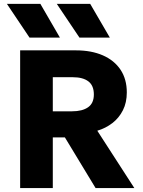

<svg xmlns="http://www.w3.org/2000/svg" viewBox="-20 -956 727 976"><path d="M82.4 0V-700H366.4Q444.6 -700 502.8 -674.6Q560.9 -649.2 592.8 -601.4Q624.6 -553.5 624.6 -486.2Q624.6 -434.8 604.9 -395.7Q585.2 -356.6 551.3 -330.4Q517.4 -304.2 474.6 -291.5L662.9 0H465.9L309.9 -257.5H248.4V0ZM248.4 -390.2H346.4Q398.4 -390.2 427.8 -410.8Q457.1 -431.4 457.1 -475.8Q457.1 -521.1 429.3 -542.3Q401.5 -563.5 350.1 -563.5H248.4ZM538.4 -764.8H383.9L268.6 -936.5H438.4ZM284.6 -764.8H130.1L14.9 -936.5H185.1Z"/></svg>

Font: Geologica-Sharp
Style: Regular
Weight: 100
Designer: Sindre Bremnes, Frode Helland
Foundry: Monokrom Skriftforlag AS
Version: Version 1.010;gftools[0.9.28]